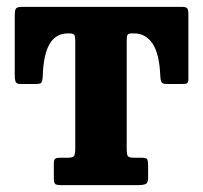

<svg xmlns="http://www.w3.org/2000/svg" viewBox="-20 -540 592 560"><path d="M137 -20.5V-62.5Q137 -74.5 141.2 -77.2Q145.5 -80 156.5 -80H177.5Q191.5 -80 195.5 -84.5Q199.5 -89 199.5 -107.5V-420Q199.5 -434.5 196.5 -438.5Q193.5 -442.5 183.5 -442.5H177.5Q143 -442.5 124.8 -412Q106.5 -381.5 104.5 -315.5Q104 -304 101 -299.5Q98 -295 85.5 -295H40Q27.5 -295 25.2 -302.2Q23 -309.5 23 -320.5V-493.5Q23 -511 26.8 -515.5Q30.5 -520 47 -520H508.5Q523 -520 526.2 -515.8Q529.5 -511.5 529.5 -496.5V-310.5Q529.5 -299.5 525.5 -297.2Q521.5 -295 510.5 -295H467Q453.5 -295 450.8 -300.8Q448 -306.5 447.5 -318.5Q445 -383 425 -412.8Q405 -442.5 371.5 -442.5H363.5Q354.5 -442.5 352 -438.5Q349.5 -434.5 349.5 -421V-108.5Q349.5 -89.5 352.8 -84.8Q356 -80 371 -80H393Q406.5 -80 409.2 -75.5Q412 -71 412 -55.5V-21Q412 -6 404.2 -3Q396.5 0 383 0H160Q145.5 0 141.2 -3.2Q137 -6.5 137 -20.5Z"/></svg>

Font: Besley* Narrow
Style: Bold
Weight: 700
Width: 4
Designer: Owen Earl
Foundry: indestructible type*
Version: Version 3.000; ttfautohint (v1.8.3)